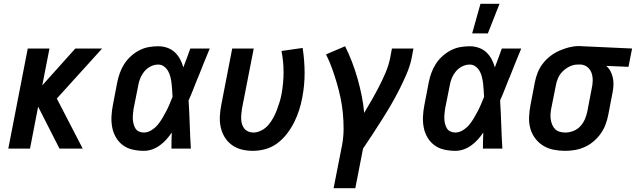

<svg xmlns="http://www.w3.org/2000/svg" viewBox="-20 -787 3368 1017"><path d="M24 0 127 -530H242L204 -335L379 -530H521L281 -265L418 0H295L182 -222L139 0Z M742 12Q712 12 683 5.5Q654 -1 631.5 -17.5Q609 -34 594.5 -58.5Q580 -83 574.5 -111.5Q569 -140 570.5 -170.5Q572 -201 578 -231L601 -351Q606 -376 615 -401Q624 -426 638.5 -448.5Q653 -471 673.5 -489.5Q694 -508 718 -520.5Q742 -533 767.5 -537.5Q793 -542 818 -542Q843 -542 866 -534Q889 -526 906 -510Q923 -494 934 -473.5Q945 -453 951 -430Q961 -455 970 -480Q979 -505 988 -530H1091Q1075 -491 1059 -452Q1043 -413 1028 -374L1027 -373Q1015 -343 1003.5 -313.5Q992 -284 979 -255Q983 -191 985 -127.5Q987 -64 991 0H888Q888 -21 888.5 -42.5Q889 -64 890 -85Q877 -66 861.5 -48.5Q846 -31 826.5 -17Q807 -3 785.5 4.5Q764 12 742 12ZM742 -85Q762 -85 781.5 -97Q801 -109 814.5 -125Q828 -141 839 -159.5Q850 -178 860 -197Q870 -216 878 -235Q886 -254 894 -274Q893 -291 892 -309Q891 -327 889 -344Q887 -361 883 -378Q879 -395 871 -409.5Q863 -424 849.5 -434.5Q836 -445 818 -445Q798 -445 778.5 -435.5Q759 -426 745 -409Q731 -392 723 -372.5Q715 -353 712 -333L688 -213Q686 -199 684.5 -185Q683 -171 683.5 -157.5Q684 -144 687.5 -130.5Q691 -117 697.5 -106.5Q704 -96 716 -90.5Q728 -85 742 -85Z M1320 12Q1289 12 1260.5 5Q1232 -2 1209 -18.5Q1186 -35 1171 -59Q1156 -83 1149.5 -111.5Q1143 -140 1144.5 -170.5Q1146 -201 1152 -231L1210 -530H1324L1262 -213Q1260 -199 1258.5 -184.5Q1257 -170 1257.5 -156Q1258 -142 1262 -129Q1266 -116 1274 -106Q1282 -96 1294.5 -90.5Q1307 -85 1322 -85Q1343 -85 1364.5 -96Q1386 -107 1401 -124.5Q1416 -142 1427 -162Q1438 -182 1446 -203Q1454 -224 1460.5 -245Q1467 -266 1471 -287Q1482 -346 1482 -404Q1482 -462 1471 -517L1583 -533Q1593 -470 1593.5 -403.5Q1594 -337 1581 -270Q1575 -237 1564.5 -204Q1554 -171 1538.5 -140Q1523 -109 1501 -80Q1479 -51 1450 -29Q1421 -7 1387 2.5Q1353 12 1320 12Z M1747 210 1792 -19Q1800 -62 1800 -104.5Q1800 -147 1796 -188.5Q1792 -230 1783.5 -270Q1775 -310 1763.5 -349Q1752 -388 1738.5 -425.5Q1725 -463 1707 -499L1808 -542Q1828 -502 1844.5 -459Q1861 -416 1873.5 -372Q1886 -328 1895.5 -282Q1905 -236 1909 -189Q1930 -224 1950 -259Q1970 -294 1988.5 -330Q2007 -366 2022.5 -402.5Q2038 -439 2046 -477L2056 -530H2170L2160 -477Q2151 -435 2133 -393.5Q2115 -352 2094.5 -311.5Q2074 -271 2051 -231.5Q2028 -192 2003.5 -153.5Q1979 -115 1954 -76.5Q1929 -38 1903 0L1862 210Z M2392 12Q2362 12 2333 5.5Q2304 -1 2281.5 -17.5Q2259 -34 2244.5 -58.5Q2230 -83 2224.5 -111.5Q2219 -140 2220.5 -170.5Q2222 -201 2228 -231L2251 -351Q2256 -376 2265 -401Q2274 -426 2288.5 -448.5Q2303 -471 2323.5 -489.5Q2344 -508 2368 -520.5Q2392 -533 2417.5 -537.5Q2443 -542 2468 -542Q2493 -542 2516 -534Q2539 -526 2556 -510Q2573 -494 2584 -473.5Q2595 -453 2601 -430Q2611 -455 2620 -480Q2629 -505 2638 -530H2741Q2725 -491 2709 -452Q2693 -413 2678 -374L2677 -373Q2665 -343 2653.5 -313.5Q2642 -284 2629 -255Q2633 -191 2635 -127.5Q2637 -64 2641 0H2538Q2538 -21 2538.5 -42.5Q2539 -64 2540 -85Q2527 -66 2511.5 -48.5Q2496 -31 2476.5 -17Q2457 -3 2435.5 4.5Q2414 12 2392 12ZM2392 -85Q2412 -85 2431.5 -97Q2451 -109 2464.5 -125Q2478 -141 2489 -159.5Q2500 -178 2510 -197Q2520 -216 2528 -235Q2536 -254 2544 -274Q2543 -291 2542 -309Q2541 -327 2539 -344Q2537 -361 2533 -378Q2529 -395 2521 -409.5Q2513 -424 2499.5 -434.5Q2486 -445 2468 -445Q2448 -445 2428.5 -435.5Q2409 -426 2395 -409Q2381 -392 2373 -372.5Q2365 -353 2362 -333L2338 -213Q2336 -199 2334.5 -185Q2333 -171 2333.5 -157.5Q2334 -144 2337.5 -130.5Q2341 -117 2347.5 -106.5Q2354 -96 2366 -90.5Q2378 -85 2392 -85Z M2481 -610 2525 -767H2626L2564 -610Z M2974 12Q2942 12 2912 6Q2882 0 2857 -15.5Q2832 -31 2814.5 -54.5Q2797 -78 2789 -107Q2781 -136 2782.5 -168Q2784 -200 2790 -231L2813 -351Q2818 -377 2828 -402.5Q2838 -428 2855.5 -450.5Q2873 -473 2895 -490Q2917 -507 2943 -518.5Q2969 -530 2995 -536.5Q3021 -543 3046 -543Q3052 -543 3057 -542.5Q3062 -542 3067 -542L3328 -530L3309 -433L3191 -438Q3205 -426 3213.5 -410Q3222 -394 3226 -376Q3230 -358 3229.5 -338Q3229 -318 3225 -299L3202 -179Q3197 -153 3187.5 -127.5Q3178 -102 3162 -79.5Q3146 -57 3124.5 -38.5Q3103 -20 3077.5 -8.5Q3052 3 3026 7.5Q3000 12 2974 12ZM2975 -85Q2996 -85 3017.5 -93.5Q3039 -102 3054 -118.5Q3069 -135 3078 -155.5Q3087 -176 3091 -197L3114 -317Q3119 -338 3119.5 -359Q3120 -380 3114 -398.5Q3108 -417 3093.5 -430Q3079 -443 3058 -445H3039Q3019 -445 2998.5 -435.5Q2978 -426 2961.5 -410Q2945 -394 2936 -373.5Q2927 -353 2924 -333L2900 -213Q2897 -198 2896 -182.5Q2895 -167 2897.5 -152.5Q2900 -138 2905.5 -125Q2911 -112 2921 -102.5Q2931 -93 2945 -89Q2959 -85 2975 -85Z"/></svg>

Font: Lode
Style: Bold Italic
Weight: 700
Italic angle: -11°
Monospace: yes
Designer: Belleve Invis
Foundry: Belleve Invis
Version: Version 29.2.0; ttfautohint (v1.8.3)